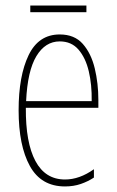

<svg xmlns="http://www.w3.org/2000/svg" viewBox="-20 -661 420 691"><path d="M195 -537Q248 -537 278 -503Q308 -469 321 -415Q334 -361 334 -301V-273H73Q72 -148 107.5 -81.5Q143 -15 214 -15Q266 -15 318 -52V-22Q297 -8 271 1Q245 10 214 10Q128 10 87.5 -63.5Q47 -137 47 -264Q47 -388 83 -462.5Q119 -537 195 -537ZM195 -512Q143 -512 111 -459Q79 -406 74 -297H310Q311 -356 299.5 -404.5Q288 -453 262.5 -482.5Q237 -512 195 -512ZM291 -641V-617H89V-641Z"/></svg>

Font: Noto Sans Lao Looped ExtraCondensed Thin
Style: Regular
Weight: 100
Width: 2
Designer: Mark Frömberg, Ben Mitchell
Foundry: The Fontpad Ltd
Version: Version 1.002; ttfautohint (v1.8.4.7-5d5b)